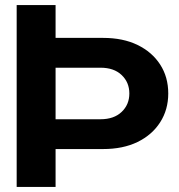

<svg xmlns="http://www.w3.org/2000/svg" viewBox="-20 -740 708 760"><path d="M46 0V-720H200V-590H388Q467 -590 524.5 -562Q582 -534 614 -484.5Q646 -435 646 -370Q646 -306 614 -256Q582 -206 524.5 -178Q467 -150 388 -150H200V0ZM378 -472H200V-268H378Q431 -268 461.5 -297Q492 -326 492 -370Q492 -414 461.5 -443Q431 -472 378 -472Z"/></svg>

Font: Instrument Sans
Style: Bold
Weight: 700
Designer: Rodrigo Fuenzalida
Foundry: fragTYPE
Version: Version 1.000; ttfautohint (v1.8.4.7-5d5b);gftools[0.9.28]